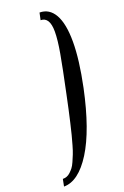

<svg xmlns="http://www.w3.org/2000/svg" viewBox="-190 -829 598 927"><g transform="rotate(-20 109.0 -366.0)"><path d="M-31.2 48.8 -23.9 12.2Q-13.2 12.2 -3.4 8.8Q6.3 5.4 15.4 -3.2Q24.4 -11.7 32 -21.2Q39.6 -30.8 47.4 -48.6Q55.2 -66.4 61.5 -82Q67.9 -97.7 75.4 -124.3Q83 -150.9 88.6 -172.6Q94.2 -194.3 102.5 -230.2Q110.8 -266.1 116.9 -293.9Q123 -321.8 132.3 -366.2Q159.2 -492.7 171.1 -560.1Q183.1 -627.4 183.1 -669.9Q183.1 -744.6 137.2 -744.6L145 -781.2Q194.8 -781.2 221.7 -733.9Q248.5 -686.5 248.5 -593.8Q248.5 -501.5 220.2 -366.2Q177.2 -163.6 110.6 -57.4Q43.9 48.8 -31.2 48.8Z"/></g></svg>

Font: Flanker
Style: Italic
Weight: 400
Italic angle: -12°
Designer: Flanker
Version: Version 2.027